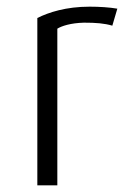

<svg xmlns="http://www.w3.org/2000/svg" viewBox="-20 -556 372 576"><path d="M92 -502V0H152V-470C165 -478 192 -487 232 -488C268 -488 293 -486 317 -479L332 -530C309 -534 278 -536 249 -536C178 -536 126 -519 92 -502Z"/></svg>

Font: Repo Light
Style: Regular
Weight: 300
Designer: Stefan Peev
Foundry: Context Ltd
Version: Version 001.502